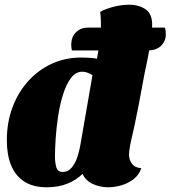

<svg xmlns="http://www.w3.org/2000/svg" viewBox="-20 -774 723 814"><path d="M178 20Q120 20 82.5 -4.5Q45 -29 27 -73.5Q9 -118 9 -179Q9 -255 33 -319Q57 -383 100 -430.5Q143 -478 200 -504Q257 -530 323 -530Q342 -530 365.5 -528.5Q389 -527 398 -522L596 -479Q583 -409 568 -329.5Q553 -250 532 -160Q531 -152 529 -140Q527 -128 527 -118Q527 -98 539 -80.5Q551 -63 579 -61Q570 -33 547 -15Q524 3 495 11.5Q466 20 438 20Q404 20 373.5 6Q343 -8 330 -37Q304 -11 266 4.5Q228 20 178 20ZM245 -45Q269 -45 284.5 -64Q300 -83 308.5 -110Q317 -137 321 -161L372 -455Q360 -463 349 -466.5Q338 -470 329 -470Q301 -470 281 -443.5Q261 -417 247.5 -374Q234 -331 226.5 -282Q219 -233 216 -187Q213 -141 213 -109Q213 -87 218.5 -66Q224 -45 245 -45ZM594 -468 382 -480Q393 -532 399.5 -573.5Q406 -615 408 -654Q408 -672 407.5 -689Q407 -706 405 -724Q429 -737 462.5 -745.5Q496 -754 528 -754Q569 -754 598 -734Q627 -714 625 -662Q625 -645 621.5 -618.5Q618 -592 611.5 -555Q605 -518 594 -468ZM285 -560Q283 -568 282.5 -575.5Q282 -583 282 -588Q283 -619 303 -638Q323 -657 353 -657H679Q681 -651 682 -643.5Q683 -636 683 -628Q683 -600 663 -580Q643 -560 604 -560Z"/></svg>

Font: Sansita Swashed Light Black
Style: Regular
Weight: 900
Version: Version 1.003